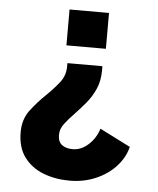

<svg xmlns="http://www.w3.org/2000/svg" viewBox="-51 -544 653 795"><g transform="rotate(5 275.0 -147.0)"><path d="M370 -351H206V-500H370ZM362 -278V-261.5Q362 -217 347 -183.2Q332 -149.5 309.8 -122.8Q287.5 -96 265.5 -73Q242 -49 224.8 -26.5Q207.5 -4 207.5 20.5Q207.5 49.5 224.2 62.2Q241 75 269 75Q304.5 75 334.5 47.5Q364.5 20 376.5 -19.5L504 45Q493.5 89 460.2 125.8Q427 162.5 377 184.2Q327 206 267.5 206Q208 206 158.2 186.8Q108.5 167.5 78.5 127.2Q48.5 87 48.5 23.5Q48.5 -30.5 77.2 -68.2Q106 -106 139.5 -138Q169.5 -167 193 -196.5Q216.5 -226 216.5 -264.5V-278Z"/></g></svg>

Font: Trispace SemiCondensed
Style: Bold
Weight: 700
Width: 4
Designer: Tyler Finck
Foundry: Etcetera Type Company
Version: Version 1.210; ttfautohint (v1.8.3)